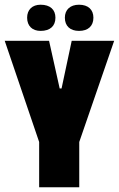

<svg xmlns="http://www.w3.org/2000/svg" viewBox="-20 -794 504 814"><path d="M464 -621H284L241 -419H233L188 -621H0L146 -192V0H316V-192ZM95 -719C95 -684 117 -663 152 -663C193 -663 215 -684 215 -719C215 -753 193 -774 152 -774C117 -774 95 -753 95 -719ZM255 -719C255 -684 277 -663 315 -663C354 -663 376 -684 376 -719C376 -753 354 -774 315 -774C278 -774 255 -753 255 -719Z"/></svg>

Font: Passion One
Style: Regular
Weight: 400
Designer: Alejandro Lo Celso
Foundry: Fontstage
Version: Version 1.001